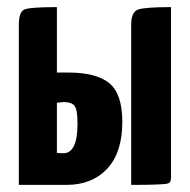

<svg xmlns="http://www.w3.org/2000/svg" viewBox="-20 -520 535 540"><path d="M171 -316Q251 -316 287.5 -286Q324 -256 324 -177Q324 -91 281.5 -45.5Q239 0 167 0H33V-450Q33 -486 48 -493Q63 -500 140 -500V-316ZM461 -20Q461 -6 452 -4Q441 0 349 0V-451Q349 -486 368 -493Q387 -500 461 -500ZM140 -90Q146 -89 158 -89Q198 -89 198 -172Q198 -212 189.5 -222.5Q181 -233 159 -233L140 -231Z"/></svg>

Font: Yanone Kaffeesatz Bold
Style: Regular
Weight: 700
Designer: Yanone (Cyrillic: Daniel Pouzeot)
Foundry: Yanone
Version: Version 1.003;PS 001.003;hotconv 1.0.88;makeotf.lib2.5.64775